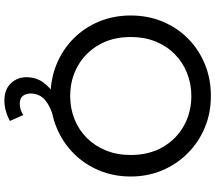

<svg xmlns="http://www.w3.org/2000/svg" viewBox="-73 -682 980 874"><g transform="rotate(90 417.0 -245.0)"><path d="M437.5 225Q387 225 359 195.2Q331 165.5 331.5 123Q332 80.5 355.2 48Q378.5 15.5 417 -6.5Q455.5 -28.5 503 -38L515 2Q466 14.5 436.5 38.8Q407 63 405.5 104Q405.5 125.5 416 140.2Q426.5 155 452 155Q461.5 155 470.5 153Q479.5 151 488 147.5Q496.5 144 503.5 139L530.5 199.5Q509.5 211.5 485.8 218.2Q462 225 437.5 225ZM417 15Q338.5 15 271.8 -12.8Q205 -40.5 155.2 -90Q105.5 -139.5 78 -206Q50.5 -272.5 50.5 -350Q50.5 -428 78 -494.5Q105.5 -561 155.2 -610.5Q205 -660 271.8 -687.5Q338.5 -715 417 -715Q495 -715 561.5 -687Q628 -659 678 -609Q728 -559 755.8 -492.8Q783.5 -426.5 783.5 -350Q783.5 -272.5 755.8 -206Q728 -139.5 678 -90Q628 -40.5 561.5 -12.8Q495 15 417 15ZM417 -74.5Q473.5 -74.5 522.2 -94Q571 -113.5 607.5 -149.8Q644 -186 664.8 -237Q685.5 -288 685.5 -350Q685.5 -433.5 649.8 -495.5Q614 -557.5 553 -591.8Q492 -626 417 -626Q360.5 -626 311.8 -606.2Q263 -586.5 226.2 -550.2Q189.5 -514 169 -463.2Q148.5 -412.5 148.5 -350Q148.5 -267 184.2 -205Q220 -143 281 -108.8Q342 -74.5 417 -74.5Z"/></g></svg>

Font: Geologica Thin Roman Light
Style: Regular
Weight: 300
Version: Version 1.010;gftools[0.9.28]